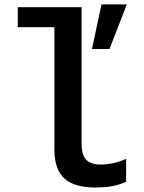

<svg xmlns="http://www.w3.org/2000/svg" viewBox="-20 -822 640 854"><path d="M467 -604H389L431.5 -802.5H544ZM222 -159V-701H59V-790H343V-183Q343 -130 364.8 -110Q386.5 -90 428 -90Q452.5 -90 483 -96.2Q513.5 -102.5 541 -116V-13Q504.5 2 474 7Q443.5 12 404 12Q311.5 12 266.8 -27.8Q222 -67.5 222 -159Z"/></svg>

Font: JuliaMono Latin
Style: Bold
Weight: 700
Monospace: yes
Designer: cormullion
Foundry: corm
Version: Version 0.038; ttfautohint (v1.8)